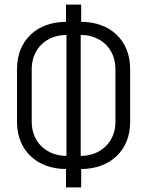

<svg xmlns="http://www.w3.org/2000/svg" viewBox="-20 -790 640 835"><path d="M267 25H333V-55C458 -55 546 -135 546 -259V-490C546 -615 459 -695 333 -695V-770H267V-695C141 -695 54 -615 54 -490V-259C54 -135 142 -55 267 -55ZM269 -112C183 -112 118 -172 118 -259V-490C118 -578 182 -638 269 -638ZM331 -112V-638C418 -638 482 -578 482 -490V-259C482 -172 417 -112 331 -112Z"/></svg>

Font: JetBrains Mono ExtraLight
Style: Regular
Weight: 240
Monospace: yes
Designer: Philipp Nurullin, Konstantin Bulenkov
Foundry: JetBrains
Version: Version 2.305